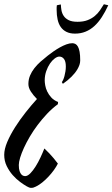

<svg xmlns="http://www.w3.org/2000/svg" viewBox="-48 -887 538 919"><path d="M229 -388.2Q201.7 -368.2 177.2 -342.3Q152.8 -316.4 132.1 -288.8Q111.3 -261.2 94.7 -232.9Q78.1 -204.6 66.4 -179Q54.7 -153.3 48.3 -132.1Q42 -110.8 42 -97.2Q42 -78.6 45.7 -68.1Q49.3 -57.6 54.2 -52.2Q59.1 -46.9 64.2 -45.4Q69.3 -43.9 71.8 -43.9Q84 -43.9 97.2 -57.4Q110.4 -70.8 122.8 -90.8Q135.3 -110.8 146 -133.8Q156.7 -156.7 164.1 -175.8H165Q176.8 -165 188.2 -152.8Q199.7 -140.6 209 -129.4Q219.7 -116.7 229 -104Q221.2 -88.4 209.5 -72.3Q197.8 -56.2 183.8 -41.3Q169.9 -26.4 154.5 -13.9Q139.2 -1.5 124 5.9Q115.7 9.8 111.6 11Q107.4 12.2 100.1 12.2Q95.7 12.2 90.6 10Q85.4 7.8 80.1 4.9Q66.9 -2.4 48.3 -16.1Q29.8 -29.8 12.9 -48.8Q-3.9 -67.9 -15.9 -92.3Q-27.8 -116.7 -27.8 -146Q-27.8 -173.3 -13.2 -207.8Q1.5 -242.2 24.4 -278.3Q47.4 -314.5 75 -349.4Q102.5 -384.3 128.9 -413.1Q111.8 -430.2 99.9 -448.5Q87.9 -466.8 87.9 -484.9Q87.9 -506.3 95.7 -525.1Q103.5 -543.9 116.5 -560.5Q129.4 -577.1 146.2 -592Q163.1 -606.9 181.2 -621.1Q192.9 -630.4 208 -640.9Q223.1 -651.4 238.8 -660.2Q254.4 -668.9 269.8 -674.6Q285.2 -680.2 297.9 -680.2Q306.2 -680.2 313 -676.5Q319.8 -672.9 325 -663.8Q330.1 -654.8 333 -638.9Q335.9 -623 335.9 -598.1Q335.9 -586.9 332.3 -576.4Q328.6 -565.9 322.8 -555.9Q316.9 -545.9 309.6 -536.9Q302.2 -527.8 294.4 -520Q275.9 -501.5 252.9 -485.8L248 -494.1Q251 -497.6 254.4 -505.1Q257.8 -512.7 260.5 -522.7Q263.2 -532.7 265.1 -544.7Q267.1 -556.6 267.1 -568.8Q267.1 -593.3 258.3 -604.7Q249.5 -616.2 235.8 -616.2Q226.1 -616.2 213.9 -607.2Q201.7 -598.1 191.2 -582.8Q180.7 -567.4 173.3 -546.4Q166 -525.4 166 -502Q166 -492.7 168.5 -478.3Q170.9 -463.9 178 -449Q185.1 -434.1 197.5 -420.4Q210 -406.7 230 -398.9ZM311 -726.1Q287.1 -726.1 270.3 -734.4Q253.4 -742.7 242.9 -757.6Q232.4 -772.5 227.8 -793.5Q223.1 -814.5 223.1 -839.8Q223.1 -845.2 223.1 -850.6Q223.1 -856 224.1 -861.8L243.2 -865.7Q243.7 -852.5 246.1 -838.1Q248.5 -823.7 256.6 -811.3Q264.6 -798.8 280.3 -790.8Q295.9 -782.7 323.2 -782.7Q351.1 -782.7 371.1 -790.5Q391.1 -798.3 405.5 -810.3Q419.9 -822.3 430.2 -837.2Q440.4 -852.1 449.2 -866.7L470.2 -861.8Q455.6 -830.1 439.2 -804.9Q422.9 -779.8 403.6 -762.2Q384.3 -744.6 361.3 -735.4Q338.4 -726.1 311 -726.1Z"/></svg>

Font: Romanesco
Style: Regular
Weight: 400
Designer: Astigmatic (AOETI)
Foundry: Astigmatic (AOETI)
Version: Version 1.000